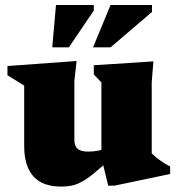

<svg xmlns="http://www.w3.org/2000/svg" viewBox="-20 -710 690 746"><path d="M269 -169Q269 -151 274.5 -140.8Q280 -130.5 292 -125.8Q304 -121 323 -121Q343 -121 362.2 -124.8Q381.5 -128.5 399 -136.5L416 -100Q375 -61 346.5 -37.8Q318 -14.5 296.8 -3.2Q275.5 8 257.2 11.5Q239 15 218 15Q145 15 109.5 -25Q74 -65 74 -143V-377.5L9 -417.5V-453.5L277.5 -473L269 -396ZM400.5 11.5 374 -97V-389.5L344.5 -421V-456.5L576 -471.5L569.5 -390.5V-114Q575.5 -108 583.5 -101.2Q591.5 -94.5 601.2 -87.5Q611 -80.5 621 -74.2Q631 -68 641 -63V-34L424 11.5ZM341.5 -526 409.5 -690.5H570.5V-663.5L409.5 -526ZM183 -526 197.5 -690.5H344.5V-669L247.5 -526Z"/></svg>

Font: Newsreader ExtraBold
Style: Regular
Weight: 800
Designer: Hugues Gentile
Foundry: Production Type
Version: Version 1.003